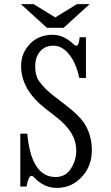

<svg xmlns="http://www.w3.org/2000/svg" viewBox="-20 -899 540 938"><path d="M209 -763.2 82 -878.9H144L250 -814L356 -878.9H418L291 -763.2ZM79.1 -246.1H113.3Q132.3 -34.2 252 -34.2Q297.9 -34.2 323.7 -71.3Q352.5 -112.3 352.5 -164.1Q352.5 -251 258.8 -324.2L200.2 -370.1Q83 -461.4 83 -577.6Q83 -640.1 127 -685.1Q169.4 -729 237.3 -729Q291 -729 337.9 -684.1Q346.2 -675.8 354 -675.8Q365.2 -675.8 369.1 -716.8H399.9V-518.1H367.7Q353 -584 324.7 -624Q288.6 -675.8 240.7 -675.8Q202.1 -675.8 178.7 -650.9Q151.9 -621.6 151.9 -575.2Q151.9 -530.3 169.9 -503.9Q196.3 -465.8 243.2 -430.2L298.8 -387.2Q361.8 -338.9 387.2 -303.2Q428.7 -244.1 428.7 -165.5Q428.7 -93.3 387.2 -43.5Q335.4 19 258.8 19Q194.3 19 147 -32.2Q140.1 -40 133.8 -40Q119.1 -40 109.9 12.2H79.1Z"/></svg>

Font: BIZ UDMincho
Style: Regular
Weight: 400
Monospace: yes
Designer: TypeBank Co., Ltd.
Foundry: Morisawa Inc.
Version: Version 1.06